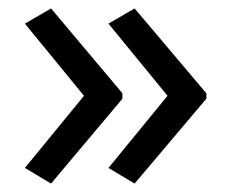

<svg xmlns="http://www.w3.org/2000/svg" viewBox="-20 -491 549 455"><path d="M469 -257 299 -56 237 -93 377 -264 237 -435 299 -471 469 -270ZM270 -257 101 -56 39 -93 179 -264 39 -435 101 -471 270 -270Z"/></svg>

Font: Noto Sans Indic Siyaq Numbers
Style: Regular
Weight: 400
Designer: Monotype Design Team
Foundry: Monotype Imaging Inc.
Version: Version 2.002; ttfautohint (v1.8.4.7-5d5b)